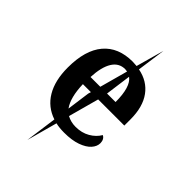

<svg xmlns="http://www.w3.org/2000/svg" viewBox="-265 -806 1085 1085"><g transform="rotate(45 277.0 -264.0)"><path d="M300 -259 250 -76Q281 -59 319 -59Q368 -59 405 -80.5Q442 -102 461 -135Q472 -130 478 -119Q484 -108 484 -93Q484 -67 463 -43.5Q442 -20 400 -5Q358 10 297 10Q258 10 229 3L179 186L205 -4Q130 -29 90.5 -95.5Q51 -162 51 -265Q51 -404 112 -476Q173 -548 287 -548Q300 -548 320 -546L367 -714L343 -542Q422 -527 465.5 -467.5Q509 -408 509 -308V-259ZM180 -318H258L304 -486Q294 -488 287 -488Q238 -488 211 -444.5Q184 -401 180 -318ZM333 -473 312 -318H380Q380 -439 333 -473ZM242 -259H178Q181 -155 218 -104L237 -243Z"/></g></svg>

Font: Noto Serif SemiBold
Style: Regular
Weight: 600
Designer: Monotype Design Team
Foundry: Monotype Imaging Inc.
Version: Version 1.001